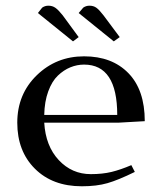

<svg xmlns="http://www.w3.org/2000/svg" viewBox="-20 -651 570 678"><path d="M276.9 -452.1Q375.5 -452.1 433.3 -392.8Q491.2 -333.5 491.2 -223.1L397.9 -217.8H136.2Q141.1 -135.3 187.5 -85.7Q233.9 -36.1 300.8 -36.1Q341.8 -36.1 374 -43.9Q406.2 -51.8 443.8 -67.9L456.1 -43.9Q397.5 -15.1 359.4 -4.2Q321.3 6.8 269 6.8Q165.5 6.8 103.3 -55.2Q41 -117.2 41 -217.8Q41 -318.4 109.9 -385.3Q178.7 -452.1 276.9 -452.1ZM113.8 -605 128.9 -624Q138.7 -630.9 150.9 -630.9Q165 -630.9 175.5 -623.5Q186 -616.2 201.2 -597.2L257.8 -520L237.8 -504.9ZM136.2 -245.1H394Q394 -422.9 276.9 -422.9Q252 -422.9 228.5 -413.3Q205.1 -403.8 184.3 -384Q163.6 -364.3 150.4 -328.4Q137.2 -292.5 136.2 -245.1ZM257.8 -605 273.9 -624Q283.7 -630.9 295.9 -630.9Q310.1 -630.9 320.1 -623.8Q330.1 -616.7 345.2 -597.2L402.8 -520L381.8 -504.9Z"/></svg>

Font: Dehuti Alt
Style: Bold
Weight: 700
Version: Version 1.2